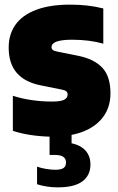

<svg xmlns="http://www.w3.org/2000/svg" viewBox="-20 -579 510 829"><path d="M289 3.5V39.5Q328.5 48 349.5 71.5Q370.5 95 370.5 131.5Q370.5 178 335.8 204Q301 230 229.5 230Q182 230 140 216.5V140.5Q158 147 179.8 150.5Q201.5 154 218.5 154Q242.5 154 253.8 146.8Q265 139.5 265 122.5Q265 90 217.5 90H194V11Q105 8.5 35.5 -14V-165.5Q72 -153.5 115.8 -147Q159.5 -140.5 204.5 -140.5Q241.5 -140.5 256.8 -148.2Q272 -156 272 -170.5Q272 -179.5 266.5 -184.5Q261 -189.5 247.5 -192L158 -210Q88 -223.5 52.8 -263.8Q17.5 -304 17.5 -374Q17.5 -431 47 -472.5Q76.5 -514 136 -536.5Q195.5 -559 282.5 -559Q361.5 -559 426 -542.5V-390.5Q365.5 -407.5 291.5 -407.5Q202.5 -407.5 202.5 -375.5Q202.5 -367.5 208.5 -363Q214.5 -358.5 228.5 -356L318 -338Q387 -324 422 -286.2Q457 -248.5 457 -176Q457 -106 413 -59.2Q369 -12.5 289 3.5Z"/></svg>

Font: Encode Sans Semi Condensed Black
Style: Regular
Weight: 900
Width: 4
Designer: Multiple Designers
Foundry: Impallari Type
Version: Version 2.000